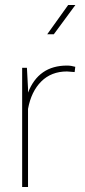

<svg xmlns="http://www.w3.org/2000/svg" viewBox="-20 -746 341 766"><path d="M91.8 0H68.4V-475.6H87.4L91.8 -393.1V-376.5Q133.8 -484.4 247.1 -484.4Q263.7 -484.4 280.3 -479.5L277.8 -458.5L247.1 -460.9Q184.6 -460.9 144.5 -420.9Q104.5 -380.9 91.8 -311.5ZM168.5 -609.4 252 -726.1H280.8L194.8 -609.4Z"/></svg>

Font: Yantramanav Thin
Style: Regular
Weight: 250
Version: Version 1.001;PS 1.0;hotconv 1.0.72;makeotf.lib2.5.5900; ttf